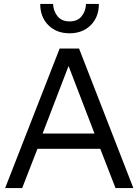

<svg xmlns="http://www.w3.org/2000/svg" viewBox="-20 -949 699 969"><path d="M479 -929Q479 -863 438 -822Q397 -781 331 -781Q265 -781 224 -822Q183 -863 183 -929H248Q249 -894 270 -867.5Q291 -841 331 -841Q372 -841 392.5 -867.5Q413 -894 414 -929ZM563 0 486 -198H169L92 0H6L281 -704H379L653 0ZM195 -275H457L326 -616Z"/></svg>

Font: Prodigy Sans
Style: Regular
Weight: 400
Designer: Wei Huang
Foundry: Wei Huang
Version: Version 1.003; ttfautohint (v1.8.3)